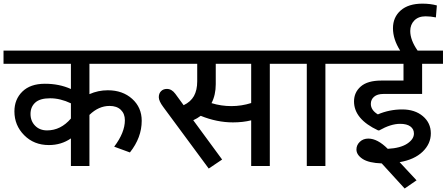

<svg xmlns="http://www.w3.org/2000/svg" viewBox="-35 -933 2510 1079"><path d="M467.6 0H363.5V-155.2Q309.4 -117.8 239.6 -117.8Q155.7 -117.8 100.9 -173.2Q46 -228.5 46 -306.9Q46 -374.6 90.7 -418.4Q135.5 -462.1 216.6 -462.3Q297.8 -462.6 363.5 -432.8V-574.3H-15.2V-648.6H839.7V-574.3H467.6V-403.9Q516.7 -425.7 570.8 -425.7Q654.2 -425.7 707.8 -377.4Q761.4 -329.1 761.4 -254.3Q761.4 -159.8 695.1 -76.3L606.7 -108.7Q666.8 -188.1 666.8 -257.3Q666.8 -293.7 644.1 -315.7Q621.3 -337.7 580.9 -337.7Q519.2 -337.7 467.6 -287.2ZM229.5 -200.2Q306.4 -200.2 363.5 -266.9V-352.4Q303.8 -380.7 246.7 -380.7Q189.6 -380.7 163 -356.4Q136.5 -332.2 136.5 -292.5Q136.5 -252.8 162.3 -226.5Q188.1 -200.2 229.5 -200.2Z M882.2 -332.2Q857.4 -365.5 857.4 -386.8Q857.4 -408 870.1 -420.6Q882.7 -433.3 902.9 -433.3Q930.2 -433.3 950.5 -405.5L997 -341.8Q1036.4 -360.5 1054.9 -393.3Q1073.3 -426.2 1073.3 -476.2V-574.3H820V-648.6H1610.2V-574.3H1481.3V0H1376.6V-256.8Q1330.1 -245.2 1274 -245.2Q1184 -245.2 1093 -282.1Q1073.3 -267.4 1051.1 -257.3L1213.3 -36.4L1138 14.2ZM1153.7 -353.4Q1208.3 -336.7 1265.2 -336.7Q1322 -336.7 1376.6 -353.9V-574.3H1177.5V-459.6Q1177.5 -399.4 1153.7 -353.4Z M1689.1 0V-574.3H1579.9V-648.6H1922.6V-574.3H1793.7V0Z M1968.1 -93Q1968.1 -117.8 1987.1 -136Q2006.1 -154.2 2034.9 -154.2Q2086.5 -154.2 2144.1 -96.6Q2215.4 -100.6 2253.3 -125.6Q2291.2 -150.7 2291.2 -182.5Q2291.2 -207.8 2271.2 -222.4Q2251.3 -237.1 2213.3 -237.1Q2161.3 -237.1 2096.1 -200.2H2090Q1954.5 -263.4 1954.5 -363Q1954.5 -414.1 1992.7 -447.2Q2030.8 -480.3 2108.7 -480.3H2232.6V-574.3H1892.3V-648.6H2213.9Q2173.4 -712.3 2173.4 -774.3Q2173.4 -836.2 2216.9 -874.4Q2260.4 -912.5 2338.7 -912.5Q2384.2 -912.5 2420.1 -902.4L2414.6 -835.2Q2385.2 -841.3 2356.4 -841.3Q2316.5 -841.3 2293.5 -818Q2270.5 -794.7 2270.5 -758.8Q2270.5 -707.8 2311.9 -648.6H2454.5V-574.3H2337.2V-405H2119.8Q2085.4 -405 2067.2 -389.3Q2049 -373.6 2049 -349.3Q2049 -314 2088.5 -290.2Q2153.7 -318 2225.2 -318Q2296.8 -318 2341.5 -280.1Q2386.2 -242.2 2386.2 -183.5Q2386.2 -124.9 2340 -80.4Q2293.7 -35.9 2210.8 -21.7L2305.9 80.4L2239.1 126.4L2110.2 -14.7Q2037.4 -17.2 2002.8 -39.9Q1968.1 -62.7 1968.1 -93Z"/></svg>

Font: Khula SemiBold
Style: Regular
Weight: 600
Designer: Erin McLaughlin, Steve Matteson
Version: Version 1.002;PS 1.0;hotconv 1.0.72;makeotf.lib2.5.5900; ttf